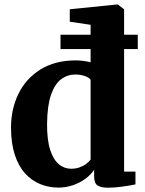

<svg xmlns="http://www.w3.org/2000/svg" viewBox="-20 -840 658 871"><path d="M245 11Q201 11 162 -5Q123 -21 93.2 -54Q63.5 -87 46.8 -138.8Q30 -190.5 30 -261.5Q30 -345 63.5 -414Q97 -483 163 -524.5Q229 -566 324 -566Q342.5 -566 360 -563.5Q377.5 -561 391 -557.5V-727.5L296.5 -741.5V-798L509 -819.5H515L543 -797.5V-61.5H594.5V-3.5Q573 1 537.8 6.2Q502.5 11.5 470.5 11.5Q439.5 11.5 423.2 1.8Q407 -8 407 -41.5V-69.5Q391.5 -46.5 366.2 -28.2Q341 -10 309.8 0.5Q278.5 11 245 11ZM302.5 -74.5Q324 -74.5 341.2 -80.8Q358.5 -87 371.2 -96.8Q384 -106.5 391 -116V-478.5Q384.5 -488 364.8 -495Q345 -502 322 -502Q286 -502 257.2 -480.5Q228.5 -459 211.5 -410Q194.5 -361 193.5 -279Q193 -206 207.5 -160.8Q222 -115.5 246.8 -95Q271.5 -74.5 302.5 -74.5ZM254.5 -682.5H605V-617.5H254.5Z"/></svg>

Font: Merriweather 28pt ExtraBold
Style: Regular
Weight: 800
Version: Version 2.100